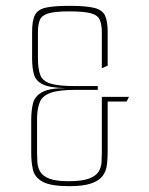

<svg xmlns="http://www.w3.org/2000/svg" viewBox="-20 -644 510 658"><path d="M217 -6Q154 -6 126.5 -21Q99 -36 93 -62Q87 -88 87 -120V-232Q87 -265 93 -289.5Q99 -314 124 -328Q149 -342 205 -342Q152 -343 127.5 -354.5Q103 -366 96.5 -388.5Q90 -411 90 -444V-535Q90 -574 100 -593Q110 -612 138 -618Q166 -624 218 -624Q275 -624 303 -617Q331 -610 340 -590.5Q349 -571 349 -535V-419L329 -410V-532Q329 -560 322 -576Q315 -592 291.5 -598.5Q268 -605 217 -605Q170 -605 147 -598.5Q124 -592 117 -576.5Q110 -561 110 -533V-445Q110 -408 118 -387Q126 -366 153.5 -357.5Q181 -349 238 -349H315V-336H238Q182 -336 154 -326Q126 -316 117 -295.5Q108 -275 107 -241V-122Q107 -106 108 -88.5Q109 -71 117.5 -56Q126 -41 148.5 -32Q171 -23 215 -23Q261 -23 285 -32Q309 -41 318 -56Q327 -71 328 -88.5Q329 -106 329 -122V-312H422L414 -296H349V-125Q349 -101 346.5 -79.5Q344 -58 332 -41.5Q320 -25 293 -15.5Q266 -6 217 -6Z"/></svg>

Font: Smooch Sans Thin Thin
Style: Regular
Weight: 250
Version: Version 1.010